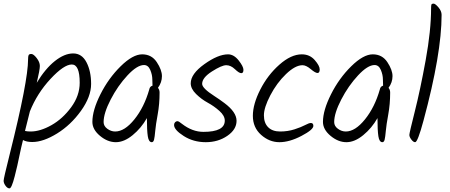

<svg xmlns="http://www.w3.org/2000/svg" viewBox="-64 -802 2483 1060"><path d="M-10 48Q91 -355 91 -474Q91 -491 94 -497.5Q97 -504 109 -504Q121 -504 138.5 -481.5Q156 -459 156 -438Q156 -417 139 -345Q186 -423 239 -465Q292 -507 340 -507Q388 -507 413.5 -458Q439 -409 439 -338.5Q439 -268 383 -190Q327 -112 251 -65Q175 -18 114 -18Q82 -18 63 -29Q52 15 45 49.5Q38 84 31.5 112.5Q25 141 17 172Q0 238 -11.5 238Q-23 238 -33.5 223.5Q-44 209 -44 196Q-44 183 -10 48ZM105 -76Q158 -76 220 -111Q282 -146 329 -210Q376 -274 376 -345Q376 -446 332.5 -446Q289 -446 215 -366.5Q141 -287 101 -187L74 -79Q88 -76 105 -76Z M808 -317Q817 -307 817 -291Q817 -227 806.5 -170Q796 -113 793 -79Q790 -45 786.5 -31Q783 -17 774 -17Q757 -17 752 -49.5Q747 -82 747 -150Q716 -95 668.5 -56Q621 -17 575.5 -17Q530 -17 488 -52Q446 -87 446 -129Q446 -193 490.5 -281.5Q535 -370 602 -436Q669 -502 721 -502Q773 -502 801.5 -459Q830 -416 830 -381.5Q830 -347 808 -317ZM778 -329Q777 -336 777 -362.5Q777 -389 765.5 -416Q754 -443 731 -443Q693 -443 639.5 -385.5Q586 -328 547 -252.5Q508 -177 508 -128Q508 -106 528.5 -91Q549 -76 572 -76Q624 -76 678 -143Q732 -210 760 -308Q763 -325 778 -329Z M1195 -502Q1227 -502 1253.5 -468.5Q1280 -435 1280 -416.5Q1280 -398 1268 -398Q1256 -398 1233 -420Q1210 -442 1185 -442Q1160 -442 1106 -407.5Q1052 -373 1052 -339Q1052 -315 1119 -272Q1147 -254 1175 -233Q1242 -183 1242 -135Q1242 -87 1191 -52Q1140 -17 1072 -17Q1004 -17 950.5 -51Q897 -85 897 -112Q897 -121 902.5 -127Q908 -133 915.5 -133Q923 -133 941 -118Q998 -74 1059 -74Q1177 -74 1177 -136Q1177 -163 1147.5 -189.5Q1118 -216 1083 -235Q1048 -254 1018.5 -283Q989 -312 989 -342Q989 -394 1064.5 -448Q1140 -502 1195 -502Z M1602 -502Q1646 -502 1673.5 -470.5Q1701 -439 1701 -419Q1701 -399 1689 -399Q1677 -399 1651.5 -420.5Q1626 -442 1606 -442Q1566 -442 1515 -393Q1464 -344 1428.5 -276Q1393 -208 1393 -165.5Q1393 -123 1416.5 -99.5Q1440 -76 1482.5 -76Q1525 -76 1562 -88Q1599 -100 1620.5 -111.5Q1642 -123 1652 -123Q1666 -123 1666 -107Q1666 -86 1600 -51.5Q1534 -17 1478.5 -17Q1423 -17 1377.5 -57.5Q1332 -98 1332 -162.5Q1332 -227 1373 -307.5Q1414 -388 1478.5 -445Q1543 -502 1602 -502Z M2081 -317Q2090 -307 2090 -291Q2090 -227 2079.5 -170Q2069 -113 2066 -79Q2063 -45 2059.5 -31Q2056 -17 2047 -17Q2030 -17 2025 -49.5Q2020 -82 2020 -150Q1989 -95 1941.5 -56Q1894 -17 1848.5 -17Q1803 -17 1761 -52Q1719 -87 1719 -129Q1719 -193 1763.5 -281.5Q1808 -370 1875 -436Q1942 -502 1994 -502Q2046 -502 2074.5 -459Q2103 -416 2103 -381.5Q2103 -347 2081 -317ZM2051 -329Q2050 -336 2050 -362.5Q2050 -389 2038.5 -416Q2027 -443 2004 -443Q1966 -443 1912.5 -385.5Q1859 -328 1820 -252.5Q1781 -177 1781 -128Q1781 -106 1801.5 -91Q1822 -76 1845 -76Q1897 -76 1951 -143Q2005 -210 2033 -308Q2036 -325 2051 -329Z M2374 -720Q2374 -506 2274 -136Q2242 -17 2228 -17Q2218 -17 2207 -31.5Q2196 -46 2196 -57Q2196 -68 2226 -186.5Q2256 -305 2286 -469.5Q2316 -634 2316 -757Q2316 -772 2318 -777Q2320 -782 2329.5 -782Q2339 -782 2356.5 -761.5Q2374 -741 2374 -720Z"/></svg>

Font: Kalam Light
Style: Regular
Weight: 300
Version: Version 2.001;PS 1.0;hotconv 1.0.79;makeotf.lib2.5.61930; tt